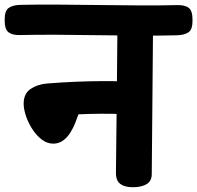

<svg xmlns="http://www.w3.org/2000/svg" viewBox="-92 -785 844 822"><path d="M136.4 -170Q109.7 -170 86.7 -187.7Q63.8 -205.3 46.4 -232.2Q29 -259.1 19.2 -288.4Q9.3 -317.7 9.3 -341.1Q9.3 -384 38.7 -404Q68 -424 110.1 -427.6Q174.1 -432.6 234.2 -435.1Q294.3 -437.6 337.1 -437.6Q347.2 -437.6 361.7 -437.6Q376.1 -437.6 392.3 -437.6Q408.6 -437.6 421.2 -436.6Q449.7 -436.6 469.7 -416Q489.8 -395.4 489.8 -366.6Q489.8 -335.3 467.6 -316.1Q445.3 -296.8 418.7 -296.8Q406 -297.8 390.7 -297.8Q375.3 -297.8 361.3 -297.9Q347.2 -298 337.1 -298Q319.8 -298 294.2 -297.3Q268.6 -296.6 243.8 -295.6Q235.9 -274 229.6 -257.5Q223.2 -241 212.9 -223.7Q199.6 -199.6 180 -184.8Q160.4 -170 136.4 -170ZM476.3 16.6Q441.8 16.6 422.6 2.1Q403.4 -12.3 404.4 -48.9Q406.4 -210.8 407.9 -361Q409.4 -511.2 410.7 -659.1Q411.4 -690.6 433.7 -712.9Q455.9 -735.2 486.9 -735.2Q520.7 -735.2 542.4 -711Q564.1 -686.8 563.1 -657.3Q562.1 -510.4 560.5 -358.8Q558.9 -207.2 557.7 -40.2Q557.7 -9.8 535.6 3.4Q513.4 16.6 476.3 16.6ZM665.4 -633.9Q592.8 -632.1 505.7 -632.5Q418.7 -632.9 327.8 -634.3Q237 -635.7 151.2 -636.2Q65.4 -636.7 -6.2 -634.9Q-39 -634.1 -55.5 -646.8Q-72 -659.4 -72 -697.8Q-72.8 -737.9 -55.4 -750.6Q-38 -763.2 -5.2 -764.2Q67.2 -765.8 153.9 -765.3Q240.6 -764.8 331.9 -763.5Q423.2 -762.2 509.4 -761.8Q595.6 -761.4 666.4 -763.2Q700 -764 716.1 -751.3Q732.2 -738.7 732.2 -700.3Q733 -660.2 716.1 -647.6Q699.2 -634.9 665.4 -633.9Z"/></svg>

Font: Playpen Sans Deva
Style: Regular
Weight: 400
Designer: Pooja Saxena, Gunjan Panchal, Laura Meseguer, Veronika Burian, José Scaglione
Foundry: TypeTogether
Version: Version 2.000